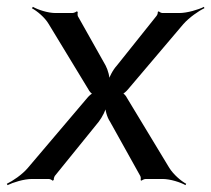

<svg xmlns="http://www.w3.org/2000/svg" viewBox="-44 -522 616 560"><path d="M450 -32 326 -237C324 -242 316 -251 312 -251L311 -247C315 -247 325 -256 329 -261L491 -452C508 -471 535 -490 552 -498L551 -502C535 -494 502 -484 479 -484H430C426 -484 421 -487 419 -489L416 -487C417 -485 415 -478 412 -475L297 -331C285 -318 273 -295 272 -283H276C277 -295 271 -318 264 -331L183 -475C182 -478 182 -485 183 -487L180 -489C178 -487 171 -484 167 -484H118C95 -484 66 -494 52 -502L49 -498C64 -490 87 -471 98 -452L214 -261C216 -256 224 -247 228 -247L229 -251C225 -251 215 -242 211 -237L37 -32C21 -13 -7 6 -24 14L-22 18C-6 10 26 0 49 0H98C102 0 108 3 109 5L113 3C112 1 114 -6 116 -9L244 -167C254 -180 266 -203 267 -215H263C262 -203 268 -180 277 -167L365 -9C367 -6 367 1 366 3L368 5C371 3 377 0 381 0H430C453 0 483 10 497 18L499 14C484 6 462 -13 450 -32Z"/></svg>

Font: Gamestation Storm Oblique 
Style: Italic
Weight: 400
Designer: Jonas Hecksher
Foundry: Jonas Hecksher, Playtypeª, e-types AS
Version: Version 1.003